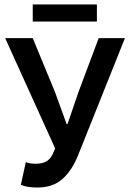

<svg xmlns="http://www.w3.org/2000/svg" viewBox="-20 -824 577 856"><path d="M147 12Q121 12 104 9Q87 6 73 0L95 -101Q103 -98 113 -96Q123 -94 140 -94Q167 -94 185 -103.5Q203 -113 214 -135L226 -162L3 -654H126L225 -414L277 -271H281L330 -414L420 -654H537L329 -134Q302 -65 259 -26.5Q216 12 147 12ZM126 -728V-804H412V-728Z"/></svg>

Font: Processing Sans Pro Semibold
Style: Regular
Weight: 600
Designer: Paul D. Hunt
Foundry: Adobe Systems Incorporated
Version: Version 2.020;PS 2.000;hotconv 1.0.86;makeotf.lib2.5.63406